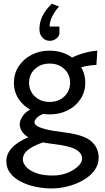

<svg xmlns="http://www.w3.org/2000/svg" viewBox="-20 -785 575 1051"><path d="M161.1 -192.9 244.1 -170.9Q201.7 -158.7 185.1 -143.3Q168.5 -127.9 168.5 -114.7Q168.5 -106 181.6 -96.4Q194.8 -86.9 229.2 -77.9Q263.7 -68.8 327.1 -61Q436 -48.3 478 -12.9Q520 22.5 520 78.1Q520 117.7 496.6 148.7Q473.1 179.7 434.8 201.7Q396.5 223.6 351.1 235.1Q305.7 246.6 261.2 246.6Q218.8 246.6 175.3 237.5Q131.8 228.5 95.5 210.2Q59.1 191.9 36.9 163.8Q14.6 135.7 14.6 97.7Q14.6 15.6 141.6 -36.6Q141.6 -36.6 154.1 -34.4Q166.5 -32.2 183.1 -28.6Q199.7 -24.9 212.9 -20Q226.1 -15.1 227.1 -9.8Q173.3 8.8 147.2 25.6Q121.1 42.5 113 57.9Q105 73.2 105 87.9Q105 107.4 122.8 127.9Q140.6 148.4 177 162.1Q213.4 175.8 268.6 175.8Q313 175.8 349.4 161.1Q385.7 146.5 407.7 125Q429.7 103.5 429.7 83Q429.7 53.7 395.5 33.4Q361.3 13.2 266.1 2.4Q197.3 -5.4 158.4 -22Q119.6 -38.6 103.8 -60.3Q87.9 -82 87.9 -105Q87.9 -127 106.9 -153.1Q126 -179.2 161.1 -192.9ZM512.7 -507.8 507.8 -429.7Q481 -429.2 451.4 -423.1Q421.9 -417 388.2 -402.8L356.4 -459Q389.2 -480 432.9 -492.7Q476.6 -505.4 512.7 -507.8ZM56.2 -332Q56.2 -381.8 82 -421.6Q107.9 -461.4 152.1 -484.6Q196.3 -507.8 251.5 -507.8Q307.1 -507.8 351.3 -484.6Q395.5 -461.4 421.1 -421.6Q446.8 -381.8 446.8 -332Q446.8 -282.2 421.1 -243.2Q395.5 -204.1 351.3 -181.4Q307.1 -158.7 251.5 -158.7Q196.3 -158.7 152.1 -181.4Q107.9 -204.1 82 -243.2Q56.2 -282.2 56.2 -332ZM139.2 -332Q139.2 -287.1 170.9 -257.1Q202.6 -227.1 251.5 -227.1Q300.8 -227.1 332.3 -257.1Q363.8 -287.1 363.8 -332Q363.8 -377 332.3 -407Q300.8 -437 251.5 -437Q202.6 -437 170.9 -407Q139.2 -377 139.2 -332ZM305.2 -639.6V-600.6Q301.8 -582.5 285.6 -572Q269.5 -561.5 252.4 -561.5Q229 -561.5 212.4 -578.9Q195.8 -596.2 195.8 -626Q195.8 -700.7 264.2 -764.6L303.2 -749Q286.6 -732.4 269 -700.9Q251.5 -669.4 251.5 -639.6Z"/></svg>

Font: Andika LitF DSA DSG
Style: Regular
Weight: 400
Designer: Victor Gaultney, Annie Olsen, Julie Remington, Don Collingsworth, Eric Hays, Becca Hirsbrunner
Foundry: SIL International
Version: Version 6.200 ; LitF DSA DSG; ttfautohint (v1.8.3.10-c5d8)